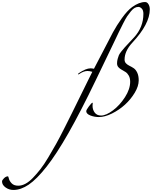

<svg xmlns="http://www.w3.org/2000/svg" viewBox="-648 -1124 1493 1888"><path d="M-570 610Q-566 610 -560.5 633Q-555 656 -533 679Q-511 702 -468 702Q-434 702 -398 683Q-362 664 -324 624.5Q-286 585 -250.5 539.5Q-215 494 -173.5 424.5Q-132 355 -97.5 293.5Q-63 232 -18 142.5Q27 53 60 -13Q93 -79 141 -177.5Q189 -276 220 -338L260 -418Q232 -426 212 -426Q176 -426 134 -398Q125 -392 124 -392Q120 -392 120 -396Q120 -400 126 -404Q196 -452 242 -452Q256 -452 276 -448Q306 -503 366.5 -621.5Q427 -740 462.5 -806Q498 -872 551 -946Q604 -1020 652 -1055Q720 -1104 779 -1104Q799 -1104 812 -1082.5Q825 -1061 825 -1032Q825 -888 653 -704Q577 -622 577 -538Q577 -515 591.5 -500.5Q606 -486 626 -476.5Q646 -467 666.5 -453.5Q687 -440 701.5 -409.5Q716 -379 716 -334Q716 -277 677 -212Q638 -147 581 -95Q524 -43 453.5 -8Q383 27 324 27Q280 27 240.5 11.5Q201 -4 200 -30Q200 -43 226.5 -78.5Q253 -114 262 -114Q264 -114 264 -110Q264 -108 263 -100Q262 -92 262 -84Q262 -45 283.5 -16.5Q305 12 346 12Q395 12 462.5 -38.5Q530 -89 581 -168.5Q632 -248 632 -320Q632 -356 618.5 -380Q605 -404 586.5 -416Q568 -428 549 -438Q530 -448 516.5 -463Q503 -478 503 -501Q503 -524 509 -545Q515 -566 520.5 -580Q526 -594 546 -619Q566 -644 576.5 -655.5Q587 -667 620.5 -703Q654 -739 670 -756Q762 -856 762 -988Q762 -1023 746 -1039.5Q730 -1056 713 -1056Q694 -1056 676.5 -1046.5Q659 -1037 638.5 -1012Q618 -987 602.5 -964Q587 -941 562 -891.5Q537 -842 520.5 -808Q504 -774 471 -704L294 -336Q146 -28 26 183Q-94 394 -191 516.5Q-288 639 -365.5 691.5Q-443 744 -516 744Q-559 744 -593.5 719Q-628 694 -628 660Q-628 648 -609 629Q-590 610 -570 610Z"/></svg>

Font: Miama Nueva
Style: Medium
Weight: 400
Italic angle: -28°
Version: Version 1.0